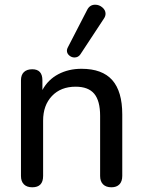

<svg xmlns="http://www.w3.org/2000/svg" viewBox="-20 -788 609 815"><path d="M69 -41V-447Q69 -470 81.5 -482Q94 -494 117 -494Q160 -494 160 -447V-406Q184 -450 227.5 -473Q271 -496 326 -496Q414 -496 456.5 -448Q499 -400 499 -302V-41Q499 -18 487 -5.5Q475 7 453 7Q430 7 417.5 -5.5Q405 -18 405 -41V-296Q405 -360 380 -390Q355 -420 301 -420Q238 -420 200.5 -380.5Q163 -341 163 -276V-41Q163 7 117 7Q94 7 81.5 -5.5Q69 -18 69 -41ZM296 -544Q284 -544 274 -552.5Q264 -561 264 -573Q264 -580 268 -587L350 -746Q361 -768 384 -768Q401 -768 414.5 -756.5Q428 -745 428 -730Q428 -719 421 -709L321 -557Q312 -544 296 -544Z"/></svg>

Font: SN Pro
Style: Regular
Weight: 400
Designer: Tobias Whetton
Foundry: Supernotes
Version: Version 1.003